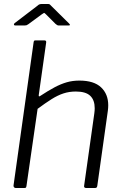

<svg xmlns="http://www.w3.org/2000/svg" viewBox="-20 -945 621 965"><path d="M59 0Q54 0 50.5 -4Q47 -8 48 -13L149 -733Q150 -739 152 -740.5Q154 -742 159 -742H203Q214 -742 212 -731L175 -469Q173 -457 181 -462Q222 -489 254 -506Q286 -523 315.5 -531.5Q345 -540 379 -540Q452 -540 488 -506Q524 -472 524 -416Q524 -409 523.5 -402.5Q523 -396 522 -388L469 -11Q468 -5 465.5 -2.5Q463 0 456 0H414Q400 0 403 -13L454 -375Q455 -382 455.5 -388.5Q456 -395 456 -401Q456 -442 433.5 -463.5Q411 -485 361 -485Q328 -485 299 -475.5Q270 -466 239 -446.5Q208 -427 169 -398L113 -10Q112 -4 110 -2Q108 0 101 0ZM259 -825 210 -874Q203 -881 201 -880Q199 -879 190 -873L122 -823Q116 -819 113 -818Q110 -817 104 -817H57Q51 -817 50 -821Q49 -825 54 -829L168 -916Q173 -921 178 -923Q183 -925 191 -925H222Q229 -925 232 -921Q235 -917 239 -914L327 -827Q332 -822 331.5 -819.5Q331 -817 324 -817H274Q270 -817 266.5 -819.5Q263 -822 259 -825Z"/></svg>

Font: Libre Franklin Light
Style: Italic
Weight: 300
Italic angle: -8°
Designer: Pablo Impallari, Rodrigo Fuenzalida, Nhung Nguyen
Foundry: Impallari Type
Version: Version 3.000